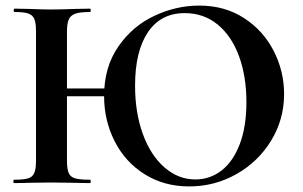

<svg xmlns="http://www.w3.org/2000/svg" viewBox="-20 -656 1087 688"><path d="M173 -339H407V-311H173ZM32 -613Q29 -613 29 -619Q29 -625 32 -625L86 -624Q132 -622 160 -622Q198 -622 248 -624L303 -625Q305 -625 305 -619Q305 -613 303 -613Q267 -613 250 -607Q233 -601 226.5 -586.5Q220 -572 220 -542V-81Q220 -51 226 -36.5Q232 -22 249 -17Q266 -12 303 -12Q305 -12 305 -6Q305 0 303 0Q268 0 247 -1L160 -2L85 -1Q65 0 30 0Q28 0 28 -6Q28 -12 30 -12Q65 -12 81 -17Q97 -22 103 -36.5Q109 -51 109 -81V-544Q109 -574 103 -588Q97 -602 81.5 -607.5Q66 -613 32 -613ZM353 -312Q353 -415 403.5 -488.5Q454 -562 532.5 -599Q611 -636 694 -636Q785 -636 854 -591.5Q923 -547 960.5 -474Q998 -401 998 -319Q998 -228 951.5 -152Q905 -76 827 -32Q749 12 658 12Q568 12 498.5 -31.5Q429 -75 391 -149.5Q353 -224 353 -312ZM863 -290Q863 -382 836.5 -454.5Q810 -527 760 -568Q710 -609 642 -609Q556 -609 510 -540.5Q464 -472 464 -349Q464 -252 492 -175.5Q520 -99 569.5 -56Q619 -13 680 -13Q733 -13 774.5 -45.5Q816 -78 839.5 -140.5Q863 -203 863 -290Z"/></svg>

Font: Cormorant Unicase
Style: Bold
Weight: 700
Designer: Christian Thalmann (Catharsis Fonts)
Foundry: Catharsis Fonts
Version: Version 4.000